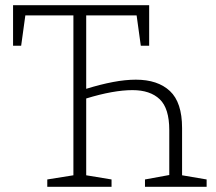

<svg xmlns="http://www.w3.org/2000/svg" viewBox="-20 -715 828 735"><path d="M161 0V-28L261 -44V-656H77L61 -540H30V-695H551V-540H519L503 -656H310V-375Q365 -392 412.5 -401Q460 -410 500 -410Q584 -410 630.5 -366.5Q677 -323 677 -225V-44L771 -28V0H535V-28L628 -45V-217Q628 -300 591.5 -335Q555 -370 487 -370Q451 -370 406.5 -362Q362 -354 310 -338V-44L407 -28V0Z"/></svg>

Font: Bitter Light
Style: Regular
Weight: 300
Designer: Sol Matas, and Bitter project Authors
Foundry: Sol Matas
Version: Version 2.001